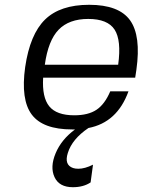

<svg xmlns="http://www.w3.org/2000/svg" viewBox="-20 -531 605 801"><path d="M516 -150Q469 -20 349 3Q281 49 263 107Q247 157 285 170Q294 173 307 173Q334 173 368 156L358 230Q328 250 284 250Q227 250 207.5 208Q188 166 212 108.5Q236 51 293 9H281Q159 9 112.5 -53Q66 -115 85 -251Q105 -388 168 -449.5Q231 -511 352 -511Q476 -511 522.5 -446.5Q569 -382 549 -240L544 -207H160Q155 -125 185.5 -87.5Q216 -50 290 -50Q348 -50 382.5 -73Q417 -96 440 -150ZM348 -452Q268 -452 224.5 -407Q181 -362 167 -261H473Q487 -363 458 -407.5Q429 -452 348 -452Z"/></svg>

Font: Fivo Sans Modern
Style: Italic
Weight: 400
Designer: Alexander Slobzheninov
Foundry: Alexander Slobzheninov
Version: 1.0